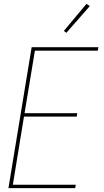

<svg xmlns="http://www.w3.org/2000/svg" viewBox="-20 -981 540 1001"><path d="M24 0 145 -735H493L490 -717H162L108 -391H383L380 -373H105L47 -18H375L372 0ZM326 -810 313 -820 431 -961 448 -949Z"/></svg>

Font: Iosevka Thin
Style: Italic
Weight: 100
Italic angle: -9°
Monospace: yes
Designer: Belleve Invis
Foundry: Belleve Invis
Version: Version 32.5.0; ttfautohint (v1.8.4)